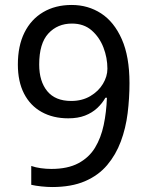

<svg xmlns="http://www.w3.org/2000/svg" viewBox="-20 -744 591 774"><path d="M190 10Q171 10 147 7.5Q123 5 106 1V-75Q123 -69 144.5 -66Q166 -63 187 -63Q253 -63 296 -86Q339 -109 363 -148.5Q387 -188 398 -240Q409 -292 411 -350H405Q392 -327 371.5 -308Q351 -289 322.5 -278Q294 -267 255 -267Q194 -267 148 -292.5Q102 -318 77 -366.5Q52 -415 52 -484Q52 -559 78.5 -612.5Q105 -666 154 -695Q203 -724 269 -724Q335 -724 387.5 -690Q440 -656 471 -586Q502 -516 502 -409Q502 -348 494.5 -287.5Q487 -227 467 -173.5Q447 -120 412 -78.5Q377 -37 322.5 -13.5Q268 10 190 10ZM267 -337Q311 -337 344 -356.5Q377 -376 395 -406Q413 -436 413 -467Q413 -511 397 -552.5Q381 -594 349.5 -621.5Q318 -649 270 -649Q212 -649 175 -609Q138 -569 138 -484Q138 -416 170.5 -376.5Q203 -337 267 -337Z"/></svg>

Font: hexlbangla05
Style: Book
Weight: 400
Designer: Jelle Bosma - Monotype Design Team
Foundry: Monotype Imaging Inc.
Version: Version 2.003